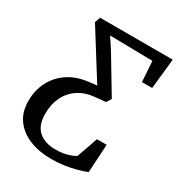

<svg xmlns="http://www.w3.org/2000/svg" viewBox="-178 -859 909 981"><g transform="rotate(30 277.0 -368.0)"><path d="M268.1 7Q197.6 7 141.5 -15.6Q85.3 -38.3 53 -82.7Q20.7 -127.1 20.7 -192.2Q20.7 -253.5 45.9 -304Q71.1 -354.6 119.2 -387.9Q167.4 -421.1 235.8 -429.7Q252.2 -432.5 264.6 -433.7Q277 -435 286.4 -435.3L114.2 -710.5L125.5 -743H554.2L535.6 -565.2H475.3L467.4 -685.8L215.3 -690L257.4 -625.9L385.1 -413.1L367.4 -385.2Q356.7 -384.1 344 -383Q331.3 -381.9 309.1 -379.5Q250.7 -374.5 210.2 -347.6Q169.7 -320.8 148.8 -277.4Q128 -234.1 128 -178.9Q128 -109.9 164.7 -77.8Q201.3 -45.7 262.8 -45.7Q300.1 -45.7 329 -53.3Q358 -60.8 379 -74L422.1 -197.4H479.3L469.6 -30.6Q441.9 -19.8 409.3 -11.2Q376.6 -2.6 341 2.2Q305.4 7 268.1 7Z"/></g></svg>

Font: Merriweather Light
Style: Italic
Weight: 300
Italic angle: -7.8°
Designer: Eben Sorkin
Foundry: Eben Sorkin
Version: Version 2.101